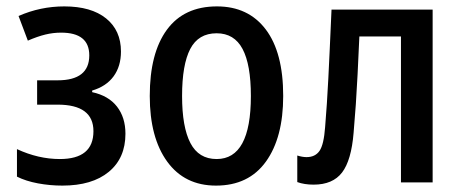

<svg xmlns="http://www.w3.org/2000/svg" viewBox="-20 -570 1441 600"><path d="M175 10Q136 10 98.5 3Q61 -4 33 -18V-104Q100 -73 167 -73Q272 -73 272 -160Q272 -243 160 -243H96V-319H160Q259 -319 259 -397Q259 -468 171 -468Q146 -468 121.5 -462Q97 -456 67 -443L38 -520Q106 -550 181 -550Q265 -550 311.5 -512.5Q358 -475 358 -409Q358 -363 335 -331.5Q312 -300 268 -287V-282Q319 -271 345.5 -237Q372 -203 372 -152Q372 -76 320 -33Q268 10 175 10Z M655 10Q557 10 502.5 -65Q448 -140 448 -270Q448 -404 501.5 -477Q555 -550 658 -550Q756 -550 810.5 -478Q865 -406 865 -270Q865 -140 811 -65Q757 10 655 10ZM657 -73Q764 -73 764 -270Q764 -368 738 -417Q712 -466 657 -466Q600 -466 574.5 -417Q549 -368 549 -270Q549 -173 575 -123Q601 -73 657 -73Z M960 7Q931 7 909 -1V-84Q925 -79 938 -79Q965 -79 978.5 -98.5Q992 -118 996 -173Q999 -211 1001.5 -247Q1004 -283 1006 -324.5Q1008 -366 1010.5 -418Q1013 -470 1016 -540H1332V0H1233V-456H1103Q1100 -389 1097.5 -338.5Q1095 -288 1092 -244.5Q1089 -201 1085 -155Q1078 -69 1049 -31Q1020 7 960 7Z"/></svg>

Font: Noto Sans Condensed Medium
Style: Regular
Weight: 500
Width: 3
Designer: Monotype Design Team
Foundry: Monotype Imaging Inc.
Version: Version 2.013; ttfautohint (v1.8.4.7-5d5b)